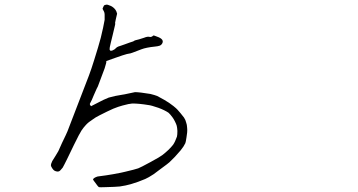

<svg xmlns="http://www.w3.org/2000/svg" viewBox="-20 -769 1540 827"><path d="M234.4 -31.2Q226.6 -28.3 215.8 -33.2Q210.9 -35.2 205.1 -43.9Q199.2 -52.7 199.2 -57.6Q199.2 -62.5 205.1 -75.2Q206.1 -76.2 219.7 -98.6Q231.4 -117.2 231.4 -118.2L247.1 -153.3Q267.6 -195.3 270.5 -203.1Q292 -257.8 363.3 -444.3Q374 -472.7 385.7 -510.7Q404.3 -569.3 414.1 -606.4Q425.8 -654.3 430.7 -683.6Q430.7 -686.5 430.7 -706.1Q430.7 -713.9 427.7 -719.7Q420.9 -731.4 421.9 -732.4Q422.9 -733.4 425.8 -741.2Q427.7 -746.1 430.7 -747.1Q433.6 -748 438 -749Q442.4 -750 458 -743.2Q469.7 -737.3 477.5 -726.6Q481.4 -721.7 484.4 -710Q484.4 -710 478.5 -684.6Q475.6 -669.9 475.6 -669.9Q477.5 -667 474.6 -657.2Q473.6 -653.3 465.8 -620.1Q457 -585.9 457 -584Q451.2 -560.5 452.1 -556.6Q454.1 -543.9 473.6 -556.6Q475.6 -557.6 483.4 -565.4Q487.3 -568.4 501 -572.3Q502 -573.2 517.6 -578.1Q530.3 -583 539.1 -585.9Q556.6 -590.8 558.6 -593.8Q558.6 -594.7 579.1 -599.6Q596.7 -604.5 600.6 -606.4Q615.2 -612.3 623 -610.4Q631.8 -607.4 640.6 -616.2Q641.6 -617.2 656.2 -611.3Q690.4 -599.6 677.7 -580.1Q673.8 -574.2 668 -572.3Q659.2 -569.3 647.5 -568.4Q609.4 -564.5 588.9 -556.6Q540 -537.1 536.1 -538.1Q531.2 -538.1 506.8 -530.3Q490.2 -524.4 475.6 -519.5Q437.5 -505.9 437.5 -505.9Q440.4 -503.9 430.7 -474.6Q415 -432.6 401.4 -396.5Q400.4 -396.5 383.8 -358.4Q377 -340.8 376 -339.8L367.2 -322.3Q366.2 -317.4 372.1 -311.5Q372.1 -311.5 376 -313.5Q412.1 -332 412.1 -332Q413.1 -333 425.8 -338.9Q448.2 -348.6 448.2 -348.6Q459 -351.6 475.6 -355.5Q481.4 -356.4 502.9 -360.4Q516.6 -362.3 533.2 -366.2Q548.8 -369.1 561.5 -372.1Q581.1 -372.1 627.9 -364.3Q647.5 -359.4 657.2 -355.5Q668 -349.6 687.5 -338.9Q705.1 -328.1 708 -326.2Q731.4 -309.6 738.3 -302.7Q742.2 -299.8 757.8 -281.2Q771.5 -263.7 772.5 -262.7Q779.3 -252.9 782.2 -240.2Q785.2 -233.4 786.1 -217.8Q787.1 -210 786.1 -198.2Q784.2 -182.6 783.2 -176.8Q780.3 -157.2 778.3 -152.3Q771.5 -137.7 757.8 -121.1Q732.4 -90.8 710 -70.3Q709 -68.4 665 -36.1Q648.4 -23.4 641.6 -18.6Q619.1 -3.9 605.5 2Q576.2 14.6 543 24.4Q522.5 30.3 496.1 34.2Q477.5 36.1 434.6 37.1Q409.2 38.1 406.2 37.1Q402.3 35.2 387.7 14.6Q379.9 4.9 380.9 2.9Q384.8 -3.9 400.4 -8.8Q404.3 -8.8 436.5 -13.7Q455.1 -16.6 466.8 -18.6Q509.8 -26.4 519.5 -29.3Q561.5 -39.1 575.2 -43.9Q584 -46.9 628.9 -71.3Q671.9 -94.7 678.7 -100.6Q708 -123 725.6 -145.5Q734.4 -158.2 742.2 -180.7Q744.1 -188.5 744.1 -205.1Q743.2 -219.7 741.2 -227.5Q739.3 -234.4 733.4 -246.1Q728.5 -255.9 723.6 -262.7Q712.9 -277.3 706.1 -283.2Q699.2 -288.1 687.5 -293.9Q675.8 -299.8 662.1 -304.7Q630.9 -315.4 620.1 -316.4Q579.1 -323.2 549.8 -323.2Q536.1 -322.3 507.8 -314.5Q489.3 -309.6 467.8 -300.8Q443.4 -290 409.2 -272.5Q389.6 -262.7 379.9 -254.9Q361.3 -243.2 350.1 -231Q338.9 -218.8 331.1 -207Q323.2 -195.3 298.8 -145.5Q274.4 -95.7 268.6 -83Q262.7 -70.3 256.8 -59.6Q251 -48.8 250 -46.9Q239.3 -33.2 234.4 -31.2Z"/></svg>

Font: ToneOZ-YinPZ-Tsuipita-TC
Style: Regular
Weight: 400
Designer: ÂÆ£ÂøóÂáåJeffrey Xuan(jeffreyx@gmail.com, ToneOZ.com) ÈòøÂù§(cjkFonts)
Foundry: ToneOZ
Version: Version 0.24071